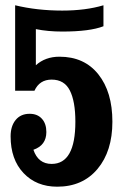

<svg xmlns="http://www.w3.org/2000/svg" viewBox="-20 -704 469 724"><path d="M204.1 -490.2Q297.9 -490.2 350.8 -423.8Q403.8 -357.4 403.8 -245.1Q403.8 -133.8 347.7 -66.9Q291.5 0 195.8 0Q117.2 0 68.6 -51.5Q20 -103 20 -189.9Q20 -228.5 39.1 -251.7Q58.1 -274.9 91.8 -274.9Q121.1 -274.9 137.9 -256.3Q154.8 -237.8 154.8 -206.1Q154.8 -156.2 106 -139.2Q124 -85.9 174.8 -85.9Q264.2 -85.9 264.2 -245.1Q264.2 -321.8 243.4 -362.8Q222.7 -403.8 174.8 -403.8Q128.9 -403.8 109.9 -361.8H37.1V-684.1Q119.6 -664.1 214.8 -664.1Q303.2 -664.1 370.1 -684.1V-605Q318.8 -585 214.8 -585Q160.6 -585 115.2 -594.2V-458Q150.9 -490.2 204.1 -490.2Z"/></svg>

Font: Margherita Black
Style: Regular
Weight: 900
Designer: James Puckett
Foundry: Dunwich Type Founders
Version: Version 1.008;hotconv 1.0.109;makeotfexe 2.5.65596